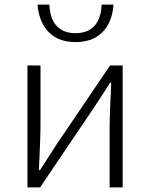

<svg xmlns="http://www.w3.org/2000/svg" viewBox="-20 -819 656 839"><path d="M100 0H155L386 -342C407 -374 440 -424 461 -457H466C463 -386 459 -315 459 -256V0H516V-533H461L230 -192C209 -159 176 -109 155 -76H150C153 -147 157 -219 157 -276V-533H100ZM310 -635C433 -635 471 -724 476 -799H424C422 -735 395 -674 310 -674C225 -674 198 -735 196 -799H144C150 -724 188 -635 310 -635Z"/></svg>

Font: Noto Sans CJK Light
Style: Regular
Weight: 300
Designer: Ryoko NISHIZUKA (kana & ideographs); Paul D. Hunt (Latin, Greek & Cyrillic); Wenlong ZHANG (bopomofo); Sandoll Communica
Foundry: Adobe Systems Incorporated
Version: Version 1.000;PS 1;hotconv 1.0.78;makeotf.lib2.5.61930